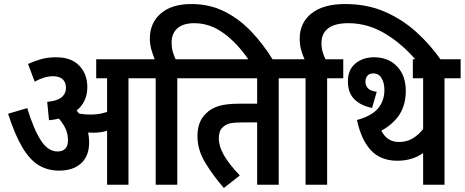

<svg xmlns="http://www.w3.org/2000/svg" viewBox="-20 -916 2304 952"><path d="M422 -210Q422 -143 382.5 -106.5Q343 -70 273 -70Q217 -70 172.5 -96.5Q128 -123 91 -185Q54 -247 20 -352L115 -380Q147 -275 182.5 -220Q218 -165 265 -165Q317 -165 317 -221Q317 -253 304.5 -279Q292 -305 272 -328Q249 -322 223 -320L214 -411Q262 -415 284.5 -433Q307 -451 307 -481Q307 -509 290 -523.5Q273 -538 244 -538Q221 -538 198 -531Q175 -524 152 -511L119 -599Q150 -613 183 -622.5Q216 -632 259 -632Q333 -632 373 -590.5Q413 -549 413 -484Q413 -447 399 -417.5Q385 -388 360 -368Q366 -361 372 -353Q398 -348 427 -348Q451 -348 470.5 -351Q490 -354 511 -361V-528H457V-622H697V-528H617V0H511V-268Q493 -262 475.5 -260Q458 -258 439 -258Q429 -258 417 -259Q422 -235 422 -210Z M752 -528H685V-622H747Q738 -644 730.5 -670Q723 -696 723 -725Q723 -802 777 -849Q831 -896 929 -896Q1019 -896 1093 -859Q1167 -822 1227 -758.5Q1287 -695 1336 -615H1216Q1158 -701 1089.5 -751Q1021 -801 944 -801Q888 -801 859.5 -775.5Q831 -750 831 -706Q831 -679 837 -658.5Q843 -638 851 -622H939V-528H859V0H752Z M1362 -528V0H1255V-309H1180Q1139 -309 1119 -304Q1099 -299 1086 -286Q1074 -276 1069.5 -262Q1065 -248 1065 -230Q1065 -191 1090 -147Q1115 -103 1169 -46L1090 16Q1035 -47 997 -110.5Q959 -174 959 -241Q959 -277 969.5 -305Q980 -333 1000 -352Q1025 -378 1063.5 -390Q1102 -402 1171 -402H1255V-528H926V-622H1441V-528Z M1495 -528H1428V-622H1490Q1480 -644 1473 -669.5Q1466 -695 1466 -724Q1466 -803 1524.5 -849.5Q1583 -896 1691 -896Q1800 -896 1887.5 -858Q1975 -820 2045 -756.5Q2115 -693 2169 -615H2045Q1973 -700 1887.5 -750.5Q1802 -801 1708 -801Q1640 -801 1607 -775.5Q1574 -750 1574 -703Q1574 -678 1580 -658Q1586 -638 1594 -622H1682V-528H1602V0H1495Z M2184 -528V0H2078V-157Q2024 -119 1950 -119Q1868 -119 1819.5 -170.5Q1771 -222 1750 -321Q1821 -340 1853.5 -377.5Q1886 -415 1886 -470Q1886 -505 1872 -528.5Q1858 -552 1831 -552Q1812 -552 1802 -540.5Q1792 -529 1792 -513Q1792 -491 1804.5 -478Q1817 -465 1848 -461L1825 -381Q1771 -391 1738 -423Q1705 -455 1705 -513Q1705 -570 1742 -601Q1779 -632 1835 -632Q1905 -632 1948.5 -587Q1992 -542 1992 -465Q1992 -398 1962 -350Q1932 -302 1871 -268Q1899 -212 1958 -212Q1996 -212 2025 -229Q2054 -246 2078 -276V-528H2027V-622H2264V-528Z"/></svg>

Font: Noto Sans Devanagari Condensed SemiBold
Style: Regular
Weight: 600
Width: 3
Designer: Jelle Bosma - Monotype Design Team
Foundry: Monotype Imaging Inc.
Version: Version 2.004; ttfautohint (v1.8.4.7-5d5b)